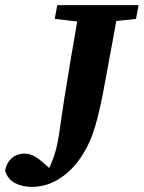

<svg xmlns="http://www.w3.org/2000/svg" viewBox="-66 -677 562 751"><path d="M148 -603 158 -657H476L466 -603L389 -595L345 -356Q326 -250 307 -185.5Q288 -121 262 -80Q224 -16 171 19Q118 54 59 54Q20 54 -8.5 38.5Q-37 23 -46 -10Q-41 -39 -21 -57.5Q-1 -76 30 -76Q52 -76 72 -64Q92 -52 126 -20Q138 -43 148 -75Q158 -107 164 -146Q172 -197 178.5 -244Q185 -291 195 -349Q203 -399 213 -459Q223 -519 236 -593Z"/></svg>

Font: Source Serif Pro
Style: Bold Italic
Weight: 700
Italic angle: -12°
Designer: Frank Grießhammer
Foundry: Adobe Systems Incorporated
Version: Version 3.001;hotconv 1.0.111;makeotfexe 2.5.65597